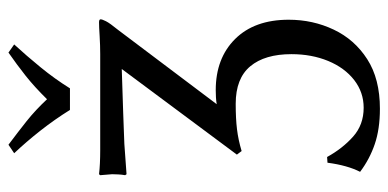

<svg xmlns="http://www.w3.org/2000/svg" viewBox="-262 -460 957 474"><g transform="rotate(-90 217.0 -223.5)"><path d="M80.6 -106 71.8 -117.7 283.2 -401.9 175.8 -398.4Q156.7 -397.5 137.7 -397Q118.7 -396.5 98.1 -395.5L23.4 -390.1L21 -393.6Q22.5 -401.9 22.9 -410.4Q23.4 -418.9 23.4 -425.8L21 -455.1L23.4 -458Q47.9 -455.1 83 -455.1H319.8Q341.3 -455.1 364.3 -456.5Q387.2 -458 398.4 -458Q405.8 -458 405.8 -454.1Q405.8 -450.2 401.1 -440.9Q396.5 -431.6 379.4 -410.6L196.3 -167.5Q204.6 -168.9 213.6 -169.4Q222.7 -169.9 231 -169.9Q309.6 -169.9 357.2 -122.1Q404.8 -74.2 404.8 10.3Q404.8 69.8 380.4 121.3Q356 172.9 307.4 204.1Q258.8 235.4 185.1 235.4Q134.8 235.4 97.7 222.7Q60.5 210 29.3 186.5Q45.4 154.8 51.8 106L65.9 105Q86.9 143.1 116.2 169.2Q145.5 195.3 187.5 195.3Q225.6 195.3 255.9 171.9Q286.1 148.4 303 107.7Q319.8 66.9 319.8 17.1Q319.8 -48.8 289.8 -84.7Q259.8 -120.6 197.3 -120.6Q160.2 -120.6 134.3 -117.4Q108.4 -114.3 80.6 -106ZM182.1 -529.8Q158.7 -567.4 130.9 -602.8Q103 -638.2 75.2 -667.5L96.2 -681.6Q127.4 -658.2 154.8 -636.5Q182.1 -614.7 208.5 -586.4Q238.8 -617.2 266.1 -638.9Q293.5 -660.6 323.7 -681.6L343.8 -667.5Q315.9 -637.2 287.4 -602.3Q258.8 -567.4 235.4 -529.8Z"/></g></svg>

Font: Kurinto Seri
Style: Regular
Weight: 400
Designer: Kurinto was developed by Clint Goss from a range of fonts that are compatible with the SIL Open Font License Version 1.1
Foundry: Clinton F. Goss
Version: Version 2.196; July 25, 2020